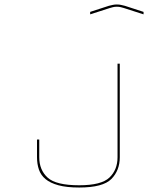

<svg xmlns="http://www.w3.org/2000/svg" viewBox="-20 -914 728 856"><path d="M504 -630H514V-213Q514 -154 476.5 -116Q439 -78 333 -78Q277 -78 240.5 -88Q204 -98 183 -115.5Q162 -133 153.5 -158Q145 -183 145 -213V-292H155V-213Q155 -156 192.5 -122Q230 -88 333 -88Q432 -88 468 -122.5Q504 -157 504 -213ZM620 -850 533 -878Q526 -880 518.5 -882Q511 -884 501 -884Q491 -884 483.5 -882Q476 -880 469 -878L382 -850V-861L465 -888Q474 -890 482 -892Q490 -894 501 -894Q512 -894 520 -892Q528 -890 537 -888L620 -861Z"/></svg>

Font: Bungee Hairline
Style: Regular
Weight: 400
Designer: David Jonathan Ross
Foundry: David Jonathan Ross
Version: Version 1.000;PS 1.0;hotconv 1.0.72;makeotf.lib2.5.5900